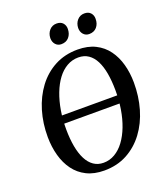

<svg xmlns="http://www.w3.org/2000/svg" viewBox="-169 -1065 1036 1192"><g transform="rotate(-20 349.0 -469.0)"><path d="M115 -348.5 117 -401H592L590 -348.5ZM314 10.5Q247 10.5 198 -14Q149 -38.5 117.2 -81.8Q85.5 -125 69.8 -182Q54 -239 53.5 -304Q53 -395.5 77.2 -476.5Q101.5 -557.5 148.2 -619.8Q195 -682 261.5 -717.2Q328 -752.5 412 -752.5Q480 -752.5 529 -728Q578 -703.5 609.5 -660.2Q641 -617 656.2 -561Q671.5 -505 672 -441.5Q672.5 -350 648.8 -268.2Q625 -186.5 578.5 -124Q532 -61.5 465.5 -25.5Q399 10.5 314 10.5ZM326 -36.5Q366.5 -36.5 401.2 -57Q436 -77.5 463.2 -114.2Q490.5 -151 509.8 -201Q529 -251 538.8 -310.5Q548.5 -370 548 -435.5Q547.5 -497 538.8 -546.8Q530 -596.5 512 -631.8Q494 -667 466.2 -686Q438.5 -705 400 -705Q359.5 -705 324.5 -685Q289.5 -665 262.2 -628.5Q235 -592 216 -542.5Q197 -493 187 -433.8Q177 -374.5 177.5 -309.5Q178 -247 187.2 -196.8Q196.5 -146.5 214.8 -110.8Q233 -75 260.8 -55.8Q288.5 -36.5 326 -36.5ZM331 -818Q308 -818 293.2 -834.5Q278.5 -851 278.5 -876.5Q279.5 -907.5 298 -928.2Q316.5 -949 345.5 -949Q372.5 -949 386.8 -933Q401 -917 400.5 -893.5Q400 -860.5 381.5 -839.2Q363 -818 331 -818ZM515 -818Q492 -818 477.2 -834.5Q462.5 -851 462.5 -876.5Q463.5 -907.5 482 -928.2Q500.5 -949 529 -949Q556 -949 570.2 -933Q584.5 -917 584 -893.5Q584 -860.5 565.5 -839.2Q547 -818 515 -818Z"/></g></svg>

Font: Merriweather 48pt Medium
Style: Italic
Weight: 500
Italic angle: -7.8°
Version: Version 2.101